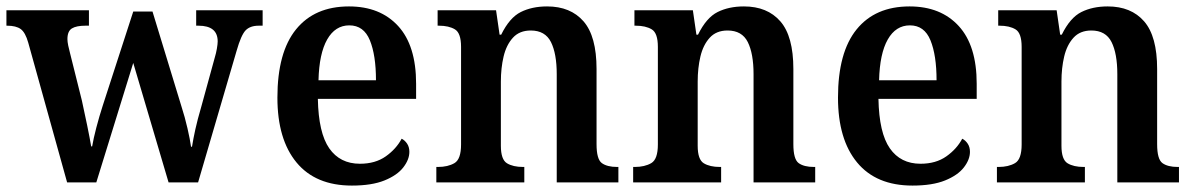

<svg xmlns="http://www.w3.org/2000/svg" viewBox="-21 -568 3717 598"><path d="M67 -435Q58 -467 43.5 -477.5Q29 -488 1 -488H-1V-536H256V-488H245Q217 -488 203 -479.5Q189 -471 189 -446Q189 -438 191.5 -426Q194 -414 197 -403L234 -255Q242 -219 250.5 -177.5Q259 -136 263 -112H266Q270 -136 279 -170.5Q288 -205 299 -239L394 -532H454L544 -237Q555 -203 563 -168Q571 -133 574 -111H577Q581 -136 587.5 -165.5Q594 -195 606 -236L648 -389Q652 -402 654.5 -416.5Q657 -431 657 -439Q657 -488 597 -488H590V-536H797V-488H785Q758 -488 744 -473.5Q730 -459 716 -410L596 0H504L394 -372L279 0H188Z M1075 10Q962 10 902.5 -62Q843 -134 843 -264Q843 -405 901 -476.5Q959 -548 1066 -548Q1163 -548 1219 -487Q1275 -426 1275 -307V-260H969Q971 -154 1004.5 -106Q1038 -58 1100 -58Q1148 -58 1180.5 -81Q1213 -104 1230 -136Q1240 -131 1247 -120.5Q1254 -110 1254 -95Q1254 -71 1235 -46.5Q1216 -22 1176.5 -6Q1137 10 1075 10ZM1150 -318Q1150 -396 1131 -442.5Q1112 -489 1067 -489Q1023 -489 998 -445Q973 -401 971 -318Z M1338 0V-48H1343Q1374 -48 1394.5 -60Q1415 -72 1415 -118V-422Q1415 -465 1396 -476.5Q1377 -488 1346 -488H1342V-536H1524L1535 -460H1540Q1566 -513 1601 -530.5Q1636 -548 1683 -548Q1756 -548 1796.5 -501.5Q1837 -455 1837 -353V-119Q1837 -72 1853.5 -60Q1870 -48 1901 -48H1905V0H1713V-337Q1713 -401 1695 -437Q1677 -473 1632 -473Q1597 -473 1576.5 -450.5Q1556 -428 1547.5 -392Q1539 -356 1539 -314V-114Q1539 -71 1558 -59.5Q1577 -48 1608 -48H1612V0Z M1951 0V-48H1956Q1987 -48 2007.5 -60Q2028 -72 2028 -118V-422Q2028 -465 2009 -476.5Q1990 -488 1959 -488H1955V-536H2137L2148 -460H2153Q2179 -513 2214 -530.5Q2249 -548 2296 -548Q2369 -548 2409.5 -501.5Q2450 -455 2450 -353V-119Q2450 -72 2466.5 -60Q2483 -48 2514 -48H2518V0H2326V-337Q2326 -401 2308 -437Q2290 -473 2245 -473Q2210 -473 2189.5 -450.5Q2169 -428 2160.5 -392Q2152 -356 2152 -314V-114Q2152 -71 2171 -59.5Q2190 -48 2221 -48H2225V0Z M2821 10Q2708 10 2648.5 -62Q2589 -134 2589 -264Q2589 -405 2647 -476.5Q2705 -548 2812 -548Q2909 -548 2965 -487Q3021 -426 3021 -307V-260H2715Q2717 -154 2750.5 -106Q2784 -58 2846 -58Q2894 -58 2926.5 -81Q2959 -104 2976 -136Q2986 -131 2993 -120.5Q3000 -110 3000 -95Q3000 -71 2981 -46.5Q2962 -22 2922.5 -6Q2883 10 2821 10ZM2896 -318Q2896 -396 2877 -442.5Q2858 -489 2813 -489Q2769 -489 2744 -445Q2719 -401 2717 -318Z M3084 0V-48H3089Q3120 -48 3140.5 -60Q3161 -72 3161 -118V-422Q3161 -465 3142 -476.5Q3123 -488 3092 -488H3088V-536H3270L3281 -460H3286Q3312 -513 3347 -530.5Q3382 -548 3429 -548Q3502 -548 3542.5 -501.5Q3583 -455 3583 -353V-119Q3583 -72 3599.5 -60Q3616 -48 3647 -48H3651V0H3459V-337Q3459 -401 3441 -437Q3423 -473 3378 -473Q3343 -473 3322.5 -450.5Q3302 -428 3293.5 -392Q3285 -356 3285 -314V-114Q3285 -71 3304 -59.5Q3323 -48 3354 -48H3358V0Z"/></svg>

Font: Noto Serif Tamil SemiCondensed SemiBold
Style: Italic
Weight: 600
Width: 4
Italic angle: -12°
Designer: Indian Type Foundry, Tom Grace, and the Monotype Design Team
Foundry: Monotype Imaging Inc.
Version: Version 2.003; ttfautohint (v1.8.4.7-5d5b)